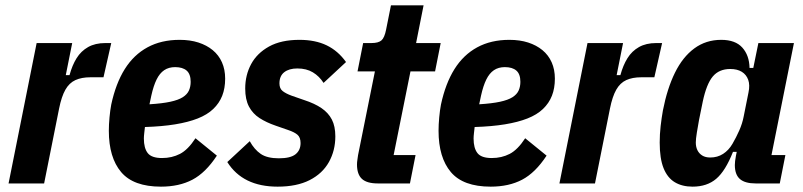

<svg xmlns="http://www.w3.org/2000/svg" viewBox="-20 -686 3003 718"><path d="M145 0H12L117 -525H250L226 -405H240Q250 -442 266.5 -468.5Q283 -495 309.5 -510Q336 -525 374 -525H396L367 -397H318Q285 -397 262 -386.5Q239 -376 224.5 -350.5Q210 -325 201 -280Z M582 12Q479 12 433 -42.5Q387 -97 387 -197Q387 -220 389.5 -247Q392 -274 396 -295Q413 -374 446.5 -427.5Q480 -481 531.5 -509Q583 -537 652 -537Q691 -537 722 -527Q753 -517 775.5 -498.5Q798 -480 810 -453Q822 -426 822 -392Q822 -356 811 -328Q800 -300 777.5 -278.5Q755 -257 719.5 -243Q684 -229 635 -221Q586 -213 522 -211Q521 -202 519.5 -189Q518 -176 518 -168Q518 -132 532.5 -113.5Q547 -95 586 -95Q623 -95 653 -110.5Q683 -126 711 -169L791 -104Q749 -40 699.5 -14Q650 12 582 12ZM635 -435Q611 -435 594 -423.5Q577 -412 565.5 -388.5Q554 -365 546 -329L539 -296Q587 -299 617 -305.5Q647 -312 663.5 -322.5Q680 -333 686.5 -347.5Q693 -362 693 -380Q693 -409 678 -422Q663 -435 635 -435Z M1018 12Q953 12 906 -11Q859 -34 830 -80L914 -158Q931 -127 955 -110.5Q979 -94 1023 -94Q1066 -94 1085 -109Q1104 -124 1104 -151Q1104 -172 1092.5 -182Q1081 -192 1057 -200L1011 -216Q976 -228 950.5 -244.5Q925 -261 911 -287.5Q897 -314 897 -355Q897 -405 919 -446Q941 -487 986 -512Q1031 -537 1100 -537Q1159 -537 1201.5 -516.5Q1244 -496 1274 -454L1190 -376Q1174 -401 1150 -415.5Q1126 -430 1092 -430Q1061 -430 1043 -416Q1025 -402 1025 -374Q1025 -355 1037 -345.5Q1049 -336 1071 -328L1117 -312Q1157 -299 1182.5 -281.5Q1208 -264 1221 -239Q1234 -214 1234 -176Q1234 -123 1210 -80Q1186 -37 1138 -12.5Q1090 12 1018 12Z M1513 0H1393Q1352 0 1333.5 -17Q1315 -34 1315 -71Q1315 -79 1316.5 -88.5Q1318 -98 1319 -106L1382 -419H1317L1338 -525H1369Q1395 -525 1406.5 -535Q1418 -545 1424 -576L1442 -666H1564L1536 -525H1628L1607 -419H1515L1452 -106H1534Z M1815 12Q1712 12 1666 -42.5Q1620 -97 1620 -197Q1620 -220 1622.5 -247Q1625 -274 1629 -295Q1646 -374 1679.5 -427.5Q1713 -481 1764.5 -509Q1816 -537 1885 -537Q1924 -537 1955 -527Q1986 -517 2008.5 -498.5Q2031 -480 2043 -453Q2055 -426 2055 -392Q2055 -356 2044 -328Q2033 -300 2010.5 -278.5Q1988 -257 1952.5 -243Q1917 -229 1868 -221Q1819 -213 1755 -211Q1754 -202 1752.5 -189Q1751 -176 1751 -168Q1751 -132 1765.5 -113.5Q1780 -95 1819 -95Q1856 -95 1886 -110.5Q1916 -126 1944 -169L2024 -104Q1982 -40 1932.5 -14Q1883 12 1815 12ZM1868 -435Q1844 -435 1827 -423.5Q1810 -412 1798.5 -388.5Q1787 -365 1779 -329L1772 -296Q1820 -299 1850 -305.5Q1880 -312 1896.5 -322.5Q1913 -333 1919.5 -347.5Q1926 -362 1926 -380Q1926 -409 1911 -422Q1896 -435 1868 -435Z M2205 0H2072L2177 -525H2310L2286 -405H2300Q2310 -442 2326.5 -468.5Q2343 -495 2369.5 -510Q2396 -525 2434 -525H2456L2427 -397H2378Q2345 -397 2322 -386.5Q2299 -376 2284.5 -350.5Q2270 -325 2261 -280Z M2896 0H2806Q2766 0 2747 -16.5Q2728 -33 2728 -69Q2728 -77 2729 -84Q2730 -91 2732 -103L2735 -118H2721Q2693 -47 2658.5 -17.5Q2624 12 2570 12Q2531 12 2503.5 -4.5Q2476 -21 2461.5 -57Q2447 -93 2447 -153Q2447 -184 2450.5 -214.5Q2454 -245 2459 -273Q2475 -355 2504 -414Q2533 -473 2576.5 -505Q2620 -537 2677 -537Q2730 -537 2756 -508Q2782 -479 2783 -432H2797L2816 -525H2949L2865 -106H2917ZM2636 -97Q2663 -97 2684 -110.5Q2705 -124 2719 -148Q2733 -172 2744.5 -198Q2756 -224 2761 -250L2779 -340Q2785 -368 2778 -387.5Q2771 -407 2754 -417.5Q2737 -428 2711 -428Q2669 -428 2645.5 -400Q2622 -372 2608 -306L2594 -237Q2590 -215 2586 -190.5Q2582 -166 2582 -153Q2582 -137 2588 -124.5Q2594 -112 2606 -104.5Q2618 -97 2636 -97Z"/></svg>

Font: IBM Plex Sans Condensed
Style: Bold Italic
Weight: 700
Width: 3
Italic angle: -11.31°
Designer: Mike Abbink, Paul van der Laan, Pieter van Rosmalen
Foundry: Bold Monday
Version: Version 3.201